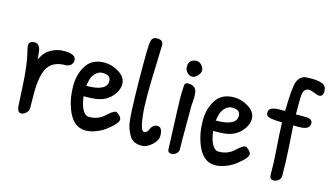

<svg xmlns="http://www.w3.org/2000/svg" viewBox="-83 -990 2196 1271"><g transform="rotate(15 1015.0 -354.5)"><path d="M167 -146 168 -43Q168 -25 151.5 -10Q135 5 119 5Q96 5 90 -31Q89 -39 82 -177.5Q75 -316 55 -395Q46 -433 46 -440Q46 -473 86 -473Q103 -473 113 -460Q123 -447 125.5 -433.5Q128 -420 130 -397Q132 -374 133 -368Q154 -418 196 -443Q238 -468 288 -468Q370 -468 370 -426Q370 -405 355.5 -392.5Q341 -380 322 -380Q237 -380 202 -326Q167 -272 167 -146Z M567 -463Q620 -463 668 -432Q716 -401 716 -355.5Q716 -310 677 -267.5Q638 -225 573 -216Q545 -212 489 -212Q500 -127 532 -100Q542 -89 559 -89Q621 -89 663 -128.5Q705 -168 723 -168Q731 -168 747 -153Q763 -138 763 -125Q763 -99 700 -50Q672 -27 632.5 -11.5Q593 4 559 4Q472 4 431 -108Q405 -177 405 -260Q405 -343 444 -403Q483 -463 567 -463ZM572 -394Q534 -394 507 -351Q497 -336 488 -283Q628 -283 628 -352Q628 -394 572 -394Z M861 -708Q904 -708 904 -673Q904 -646 899.5 -532Q895 -418 895 -328Q895 -238 902 -183Q914 -87 936 -87Q958 -87 969 -118Q974 -130 985 -139.5Q996 -149 1013 -149Q1048 -149 1048 -90Q1048 -58 1013.5 -26.5Q979 5 945 5Q911 5 890.5 -6.5Q870 -18 857.5 -41Q845 -64 837.5 -85.5Q830 -107 827 -138Q821 -188 818.5 -298.5Q816 -409 816 -509.5Q816 -610 818.5 -647.5Q821 -685 830.5 -696.5Q840 -708 861 -708Z M1153 -632Q1171 -632 1187 -615Q1203 -598 1203 -579.5Q1203 -561 1185.5 -542Q1168 -523 1149 -523Q1130 -523 1114.5 -539Q1099 -555 1099 -580Q1099 -628 1151 -632Q1152 -632 1153 -632ZM1195 -108 1196 -38Q1196 -19 1181 -6.5Q1166 6 1149 6Q1124 6 1123 -19Q1110 -338 1110 -372Q1110 -406 1113 -455Q1115 -473 1136 -473Q1189 -473 1196 -430Q1199 -408 1199 -395L1195 -332Z M1455 -463Q1508 -463 1556 -432Q1604 -401 1604 -355.5Q1604 -310 1565 -267.5Q1526 -225 1461 -216Q1433 -212 1377 -212Q1388 -127 1420 -100Q1430 -89 1447 -89Q1509 -89 1551 -128.5Q1593 -168 1611 -168Q1619 -168 1635 -153Q1651 -138 1651 -125Q1651 -99 1588 -50Q1560 -27 1520.5 -11.5Q1481 4 1447 4Q1360 4 1319 -108Q1293 -177 1293 -260Q1293 -343 1332 -403Q1371 -463 1455 -463ZM1460 -394Q1422 -394 1395 -351Q1385 -336 1376 -283Q1516 -283 1516 -352Q1516 -394 1460 -394Z M1992 -619Q1986 -619 1958 -629.5Q1930 -640 1922 -640Q1887 -640 1880 -598Q1878 -583 1878 -536.5Q1878 -490 1878 -460H1948Q1992 -458 1992 -429Q1992 -387 1932 -385Q1923 -384 1910 -384Q1897 -384 1880 -385Q1882 -345 1889 -242.5Q1896 -140 1896 -43Q1896 -23 1880 -11Q1864 1 1847 1Q1820 1 1820 -31Q1820 -121 1813 -206Q1806 -291 1803 -385Q1713 -385 1698 -403Q1692 -410 1692 -421Q1692 -447 1713.5 -455Q1735 -463 1763 -463Q1791 -463 1803 -463Q1806 -626 1821 -665Q1830 -689 1845.5 -700.5Q1861 -712 1872.5 -713.5Q1884 -715 1925.5 -715Q1967 -715 1994 -703Q2021 -691 2021 -655Q2021 -619 1992 -619Z"/></g></svg>

Font: Patrick Hand
Style: Regular
Weight: 400
Designer: Patrick Wagesreiter
Foundry: Patrick Wagesreiter
Version: Version 1.003;PS 001.003;hotconv 1.0.70;makeotf.lib2.5.58329